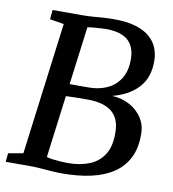

<svg xmlns="http://www.w3.org/2000/svg" viewBox="-84 -824 815 905"><g transform="rotate(10 323.5 -371.0)"><path d="M272.5 8Q249 8 222 6Q195 4 169.8 2Q144.5 0 125.5 0H2.5L6.5 -41.5L77.5 -54L159 -687L91.5 -698L96 -743H233.5Q263.5 -743 287.8 -745Q312 -747 336.2 -748.8Q360.5 -750.5 389.5 -750.5Q451.5 -750.5 493.5 -737.5Q535.5 -724.5 560.8 -702.5Q586 -680.5 597.5 -652.2Q609 -624 609.5 -593.5Q611.5 -513.5 568 -464Q524.5 -414.5 443 -393Q490.5 -390.5 527.8 -370Q565 -349.5 586.8 -316Q608.5 -282.5 608.5 -241Q609.5 -173.5 586 -126.2Q562.5 -79 518 -49.2Q473.5 -19.5 411.5 -5.8Q349.5 8 272.5 8ZM291 -45Q351 -45 395.8 -63.5Q440.5 -82 465 -122.5Q489.5 -163 487.5 -229.5Q486.5 -293.5 447.2 -324.8Q408 -356 332 -356Q294.5 -356 270.5 -355.5Q246.5 -355 228 -354L189.5 -56Q201.5 -52 220 -49.8Q238.5 -47.5 258 -46.2Q277.5 -45 291 -45ZM235.5 -413Q258 -412.5 282 -412.8Q306 -413 328 -413Q375.5 -413 414.8 -430.8Q454 -448.5 477.2 -486Q500.5 -523.5 499.5 -582.5Q498.5 -620.5 483.5 -646.2Q468.5 -672 438 -685.2Q407.5 -698.5 360 -698.5Q350.5 -698.5 334.2 -697.5Q318 -696.5 301 -695Q284 -693.5 271.5 -691Z"/></g></svg>

Font: Merriweather 20pt Medium
Style: Italic
Weight: 500
Italic angle: -7.8°
Version: Version 2.101